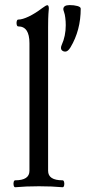

<svg xmlns="http://www.w3.org/2000/svg" viewBox="-20 -747 344 770"><path d="M224.6 -555.2Q224.6 -560.5 227.5 -566.9Q243.7 -602.5 243.7 -646Q243.7 -661.1 241.9 -675.3Q240.2 -689.5 237.3 -697.3Q233.9 -707 233.9 -710Q233.9 -726.6 259.3 -726.6Q276.9 -726.6 290.3 -722.9Q303.7 -719.2 303.7 -712.4Q303.7 -625.5 262.7 -557.1Q257.3 -548.3 252.2 -544.2Q247.1 -540 241.2 -540Q234.9 -540 229.7 -543.9Q224.6 -547.9 224.6 -555.2ZM41 -23.9Q98.1 -23.9 98.1 -62V-573.7Q98.1 -607.4 86.9 -624.3Q75.7 -641.1 53.2 -641.1Q48.8 -641.1 47.1 -647.9Q45.4 -654.8 47.1 -661.6Q48.8 -668.5 53.2 -668.5Q69.8 -668.5 95.7 -680.9Q121.6 -693.4 148.4 -713.9Q156.7 -720.2 161.9 -723.1Q167 -726.1 169.9 -726.1Q172.9 -726.1 174.3 -722.7Q175.8 -719.2 175.8 -712.4Q173.8 -690.4 173.3 -671.1Q172.9 -651.9 172.9 -637.2V-62Q172.9 -23.9 231 -23.9Q235.4 -23.9 237.1 -16.8Q238.8 -9.8 237.1 -2.9Q235.4 3.9 231 3.9Q188.5 0 136.2 0Q83.5 0 41 3.9Q36.6 3.9 34.9 -3.2Q33.2 -10.3 34.9 -17.1Q36.6 -23.9 41 -23.9Z"/></svg>

Font: Junicode Two Beta VF
Style: Regular
Weight: 400
Designer: Peter S. Baker
Foundry: Briery Creek Software
Version: Version 1.031 beta; ttfautohint (v1.8.1.43-b0c9)